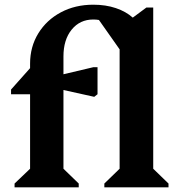

<svg xmlns="http://www.w3.org/2000/svg" viewBox="-20 -797 752 817"><path d="M42 0V-16L108 -79V-396H27V-416L108 -507V-526Q108 -598 143 -655Q178 -712 239 -744.5Q300 -777 377 -777Q430 -777 473 -762.5Q516 -748 545 -722L603 -765H632V-79L697 -16V0H424V-16L489 -79V-587L401 -712Q390 -714 377 -714Q320 -714 285 -671Q250 -628 250 -557V-481L377 -511H395V-396L381 -385L250 -414V-79L315 -16V0Z"/></svg>

Font: Platypi SemiBold
Style: Regular
Weight: 600
Designer: David Sargent
Foundry: Bolt Cutter Type
Version: Version 1.200; ttfautohint (v1.8.4.7-5d5b)